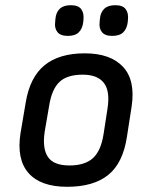

<svg xmlns="http://www.w3.org/2000/svg" viewBox="-20 -706 567 738"><path d="M238 12Q136 12 89.5 -41Q43 -94 59 -195L79 -313Q95 -409 151 -455Q207 -501 306 -501Q404 -501 452.5 -449.5Q501 -398 486 -297L468 -181Q453 -80 396.5 -34Q340 12 238 12ZM247 -70Q306 -70 337 -98Q368 -126 378 -190L393 -287Q404 -355 379.5 -387Q355 -419 298 -419Q238 -419 208.5 -391Q179 -363 169 -300L152 -201Q142 -136 164 -103Q186 -70 247 -70ZM411 -568Q383 -568 371.5 -583Q360 -598 363 -621L364 -633Q366 -658 380.5 -672Q395 -686 423 -686Q452 -686 463 -671Q474 -656 472 -633L471 -621Q468 -596 454 -582Q440 -568 411 -568ZM241 -568Q212 -568 200.5 -583Q189 -598 192 -621L193 -633Q195 -658 209.5 -672Q224 -686 252 -686Q281 -686 292 -671Q303 -656 301 -633L300 -621Q297 -596 283 -582Q269 -568 241 -568Z"/></svg>

Font: Sofia Sans Medium
Style: Italic
Weight: 500
Italic angle: -9°
Version: Version 4.101